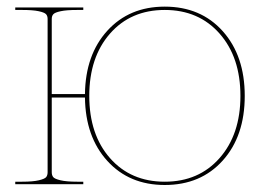

<svg xmlns="http://www.w3.org/2000/svg" viewBox="-20 -542 772 565"><path d="M24.9 0V-7.3H44.9Q77.1 -7.3 94.5 -11.5Q111.8 -15.6 116 -21Q120.1 -26.4 120.1 -35.2V-486.3Q120.1 -495.1 115.5 -500.2Q110.8 -505.4 93.8 -509Q76.7 -512.7 44.9 -512.7H24.9V-520H225.1V-512.7H207.5Q175.8 -512.7 158.7 -509Q141.6 -505.4 137 -500.2Q132.3 -495.1 132.3 -486.3V-265.1H230Q231.4 -380.9 295.9 -451.7Q360.4 -522.5 464.8 -522.5Q570.8 -522.5 635.5 -450.2Q700.2 -377.9 700.2 -259.8Q700.2 -141.6 635.5 -69.6Q570.8 2.4 464.8 2.4Q360.4 2.4 295.9 -68.4Q231.4 -139.2 230 -254.9H132.3V-35.2Q132.3 -26.4 136.5 -21Q140.6 -15.6 158 -11.5Q175.3 -7.3 207.5 -7.3H225.1V0ZM687.5 -259.8Q687.5 -373.5 626.2 -443.1Q564.9 -512.7 464.8 -512.7Q364.7 -512.7 303.7 -443.1Q242.7 -373.5 242.7 -259.8Q242.7 -146 303.7 -76.7Q364.7 -7.3 464.8 -7.3Q564.9 -7.3 626.2 -76.9Q687.5 -146.5 687.5 -259.8Z"/></svg>

Font: Znikomit
Style: Regular
Weight: 100
Designer: gluk
Foundry: gluk
Version: Version 0.53